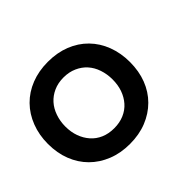

<svg xmlns="http://www.w3.org/2000/svg" viewBox="-126 -621 788 788"><g transform="rotate(-45 267.5 -227.5)"><path d="M464.8 -227.1Q464.8 -173.8 448 -130.4Q431.2 -86.9 399.7 -55.4Q368.2 -23.9 324.5 -6.3Q280.8 11.2 227.1 11.2Q173.8 11.2 129.9 -6.3Q85.9 -23.9 54.4 -55.4Q22.9 -86.9 5.9 -130.4Q-11.2 -173.8 -11.2 -227.1Q-11.2 -278.8 5.9 -323Q22.9 -367.2 54.4 -399.2Q85.9 -431.2 129.9 -448.5Q173.8 -465.8 227.1 -465.8Q280.8 -465.8 324.5 -448.5Q368.2 -431.2 399.7 -399.2Q431.2 -367.2 448 -323Q464.8 -278.8 464.8 -227.1ZM363.8 -227.1Q363.8 -257.8 354.5 -285.4Q345.2 -313 327.6 -332.5Q310.1 -352.1 284.4 -363.5Q258.8 -375 227.1 -375Q194.8 -375 169.4 -363.5Q144 -352.1 126.5 -332.5Q108.9 -313 99.4 -285.4Q89.8 -257.8 89.8 -227.1Q89.8 -194.8 99.4 -168.5Q108.9 -142.1 126.5 -122.1Q144 -102.1 169.4 -91.1Q194.8 -80.1 227.1 -80.1Q258.8 -80.1 284.4 -91.1Q310.1 -102.1 327.6 -122.1Q345.2 -142.1 354.5 -168.5Q363.8 -194.8 363.8 -227.1Z"/></g></svg>

Font: Anonymous Pro
Style: Bold
Weight: 700
Monospace: yes
Designer: Mark Simonson
Version: Version 1.003